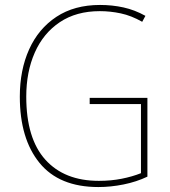

<svg xmlns="http://www.w3.org/2000/svg" viewBox="-20 -745 687 775"><path d="M342 -350H575V-32Q531 -11 479 -0.5Q427 10 377 10Q219 10 139.5 -87.5Q60 -185 60 -355Q60 -462 97.5 -545.5Q135 -629 207.5 -677Q280 -725 384 -725Q433 -725 478.5 -715Q524 -705 567 -681L554 -657Q510 -682 467.5 -691Q425 -700 383 -700Q288 -700 221.5 -655.5Q155 -611 120.5 -533Q86 -455 86 -355Q86 -186 163 -100.5Q240 -15 379 -15Q428 -15 471 -23.5Q514 -32 549 -46V-325H342Z"/></svg>

Font: Noto Sans Tamil SemiCondensed Thin
Style: Regular
Weight: 100
Width: 4
Designer: Jelle Bosma - Monotype Design Team
Foundry: Monotype Imaging Inc.
Version: Version 2.004; ttfautohint (v1.8.4.7-5d5b)